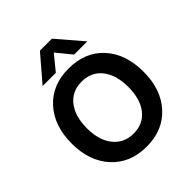

<svg xmlns="http://www.w3.org/2000/svg" viewBox="-240 -1044 1203 1203"><g transform="rotate(-45 361.5 -442.5)"><path d="M680 -339Q680 -183 593.5 -88Q507 7 362 7Q217 7 130 -88Q43 -183 43 -339Q43 -496 129.5 -591Q216 -686 361 -686Q508 -686 594 -591.5Q680 -497 680 -339ZM178 -339Q178 -233 228 -171Q278 -109 362 -109Q447 -109 496 -170.5Q545 -232 545 -339Q545 -446 496 -508Q447 -570 361 -570Q276 -570 227 -508Q178 -446 178 -339ZM286 -723H169L314 -892H420L565 -723H448L367 -822Z"/></g></svg>

Font: Hind Madurai SemiBold
Style: Regular
Weight: 600
Designer: Jyotish Sonowal
Foundry: Indian Type Foundry
Version: Version 1.001;PS 1.0;hotconv 1.0.86;makeotf.lib2.5.63406; tt